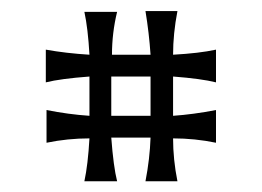

<svg xmlns="http://www.w3.org/2000/svg" viewBox="-20 -419 481 352"><path d="M184 -278.7V-206.7H256V-278.7ZM144 -318.7Q141.3 -366.7 134.7 -397.3H194.7Q185.3 -358.7 185.3 -318.7H256Q253.3 -358.7 246.7 -398.7H305.3Q297.3 -357.3 297.3 -318.7Q345.3 -321.3 376 -328V-268Q349.3 -274.7 297.3 -278.7V-206.7Q334.7 -209.3 376 -217.3V-157.3Q337.3 -165.3 297.3 -165.3Q297.3 -126.7 305.3 -86.7H246.7Q254.7 -128 256 -166.7H184Q188 -113.3 194.7 -86.7H134.7Q141.3 -117.3 144 -165.3Q104 -165.3 65.3 -157.3V-217.3Q105.3 -209.3 144 -206.7V-278.7Q90.7 -274.7 64 -268V-328Q101.3 -321.3 144 -318.7Z"/></svg>

Font: Tenali Ramakrishna
Style: Regular
Weight: 400
Designer: Appaji Ambarisha Darbha
Foundry: Andhrapradesh Society for Knowledge Networks
Version: Version 1.0.5; ttfautohint (v1.2.25-373a) -l 7 -r 28 -G 50 -